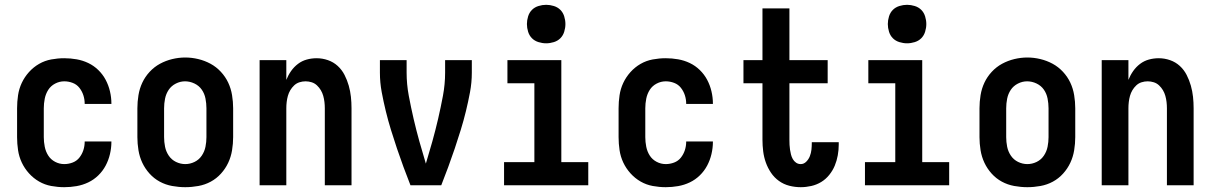

<svg xmlns="http://www.w3.org/2000/svg" viewBox="-20 -770 5040 798"><path d="M247 8Q220 8 193 3Q166 -2 142.5 -15.5Q119 -29 100.5 -49.5Q82 -70 70.5 -94.5Q59 -119 55 -146Q51 -173 51 -200V-320Q51 -347 55 -374Q59 -401 70.5 -425.5Q82 -450 100.5 -470.5Q119 -491 142.5 -504.5Q166 -518 193 -523Q220 -528 247 -528Q273 -528 298.5 -523.5Q324 -519 347 -508Q370 -497 388.5 -479Q407 -461 419 -438.5Q431 -416 437 -390.5Q443 -365 443 -340Q443 -339 443 -338.5Q443 -338 443 -338H332Q332 -338 332 -338.5Q332 -339 332 -339Q332 -357 326.5 -374Q321 -391 310 -405Q299 -419 282 -425.5Q265 -432 247 -432Q227 -432 209 -422.5Q191 -413 180.5 -396.5Q170 -380 166 -360Q162 -340 162 -320V-200Q162 -180 166 -160Q170 -140 180.5 -123.5Q191 -107 209 -97.5Q227 -88 247 -88Q265 -88 282 -94.5Q299 -101 310 -115Q321 -129 326.5 -146Q332 -163 332 -181Q332 -181 332 -181.5Q332 -182 332 -182H443Q443 -182 443 -181.5Q443 -181 443 -180Q443 -155 437 -129.5Q431 -104 419 -81.5Q407 -59 388.5 -41Q370 -23 347 -12Q324 -1 298.5 3.5Q273 8 247 8Z M750 8Q723 8 695.5 3Q668 -2 644 -15Q620 -28 601.5 -48.5Q583 -69 571.5 -93.5Q560 -118 555.5 -145.5Q551 -173 551 -200V-320Q551 -347 555.5 -374.5Q560 -402 571.5 -426.5Q583 -451 602 -471.5Q621 -492 645 -505Q669 -518 696 -524.5Q723 -531 750 -531Q777 -531 804 -524.5Q831 -518 855 -505Q879 -492 898 -471.5Q917 -451 928.5 -426.5Q940 -402 944.5 -374.5Q949 -347 949 -320V-200Q949 -173 944.5 -145.5Q940 -118 928.5 -93.5Q917 -69 898.5 -48.5Q880 -28 856 -15Q832 -2 804.5 3Q777 8 750 8ZM750 -88Q770 -88 788.5 -97Q807 -106 818.5 -123Q830 -140 834 -160Q838 -180 838 -200V-320Q838 -340 834 -360.5Q830 -381 818.5 -397.5Q807 -414 788 -423Q769 -432 749 -432Q729 -432 710.5 -422.5Q692 -413 681 -396.5Q670 -380 666 -360Q662 -340 662 -320V-200Q662 -180 666 -160Q670 -140 681.5 -123Q693 -106 711.5 -97Q730 -88 750 -88Z M1059 0V-520H1170V-438Q1178 -458 1190 -475Q1202 -492 1218.5 -504.5Q1235 -517 1255 -522.5Q1275 -528 1296 -528Q1320 -528 1343 -520Q1366 -512 1383.5 -496Q1401 -480 1412 -458.5Q1423 -437 1429.5 -414Q1436 -391 1438.5 -367.5Q1441 -344 1441 -320V0H1330V-320Q1330 -333 1328.5 -346Q1327 -359 1323.5 -371.5Q1320 -384 1313.5 -395Q1307 -406 1297.5 -415Q1288 -424 1275.5 -428Q1263 -432 1250 -432Q1237 -432 1224.5 -428Q1212 -424 1202.5 -415Q1193 -406 1186.5 -395Q1180 -384 1176.5 -371.5Q1173 -359 1171.5 -346Q1170 -333 1170 -320V0Z M1686 0Q1671 -38 1657 -76Q1643 -114 1630 -152.5Q1617 -191 1605 -230Q1593 -269 1583.5 -308Q1574 -347 1566.5 -387Q1559 -427 1559 -468V-520H1670V-468Q1670 -420 1679 -372Q1688 -324 1699 -276.5Q1710 -229 1723 -182.5Q1736 -136 1750 -90Q1764 -136 1777 -182.5Q1790 -229 1801 -276.5Q1812 -324 1821 -372Q1830 -420 1830 -468V-520H1941V-468Q1941 -427 1933.5 -387Q1926 -347 1916.5 -308Q1907 -269 1895 -230Q1883 -191 1870 -152.5Q1857 -114 1843 -76Q1829 -38 1814 0Z M2075 0V-96H2201V-424H2089V-520H2313V-96H2425V0ZM2250 -590Q2234 -590 2218 -595Q2202 -600 2191 -611Q2180 -622 2175 -638Q2170 -654 2170 -670Q2170 -686 2175 -702Q2180 -718 2191 -729Q2202 -740 2218 -745Q2234 -750 2250 -750Q2266 -750 2282 -745Q2298 -740 2309 -729Q2320 -718 2325 -702Q2330 -686 2330 -670Q2330 -654 2325 -638Q2320 -622 2309 -611Q2298 -600 2282 -595Q2266 -590 2250 -590Z M2747 8Q2720 8 2693 3Q2666 -2 2642.5 -15.5Q2619 -29 2600.5 -49.5Q2582 -70 2570.5 -94.5Q2559 -119 2555 -146Q2551 -173 2551 -200V-320Q2551 -347 2555 -374Q2559 -401 2570.5 -425.5Q2582 -450 2600.5 -470.5Q2619 -491 2642.5 -504.5Q2666 -518 2693 -523Q2720 -528 2747 -528Q2773 -528 2798.5 -523.5Q2824 -519 2847 -508Q2870 -497 2888.5 -479Q2907 -461 2919 -438.5Q2931 -416 2937 -390.5Q2943 -365 2943 -340Q2943 -339 2943 -338.5Q2943 -338 2943 -338H2832Q2832 -338 2832 -338.5Q2832 -339 2832 -339Q2832 -357 2826.5 -374Q2821 -391 2810 -405Q2799 -419 2782 -425.5Q2765 -432 2747 -432Q2727 -432 2709 -422.5Q2691 -413 2680.5 -396.5Q2670 -380 2666 -360Q2662 -340 2662 -320V-200Q2662 -180 2666 -160Q2670 -140 2680.5 -123.5Q2691 -107 2709 -97.5Q2727 -88 2747 -88Q2765 -88 2782 -94.5Q2799 -101 2810 -115Q2821 -129 2826.5 -146Q2832 -163 2832 -181Q2832 -181 2832 -181.5Q2832 -182 2832 -182H2943Q2943 -182 2943 -181.5Q2943 -181 2943 -180Q2943 -155 2937 -129.5Q2931 -104 2919 -81.5Q2907 -59 2888.5 -41Q2870 -23 2847 -12Q2824 -1 2798.5 3.5Q2773 8 2747 8Z M3308 8Q3284 8 3260.5 2Q3237 -4 3217.5 -18Q3198 -32 3184.5 -52Q3171 -72 3163 -94.5Q3155 -117 3152 -141Q3149 -165 3149 -189V-424H3070V-520H3149V-735H3261V-520H3420V-424H3261V-189Q3261 -178 3261.5 -168Q3262 -158 3263.5 -148Q3265 -138 3267.5 -128Q3270 -118 3275 -109Q3280 -100 3288.5 -94Q3297 -88 3308 -88Q3321 -88 3331 -98Q3341 -108 3346 -121Q3351 -134 3352.5 -147.5Q3354 -161 3354 -175Q3354 -176 3354 -177Q3354 -178 3354 -179H3466Q3466 -177 3466 -174.5Q3466 -172 3466 -169Q3466 -147 3462 -124.5Q3458 -102 3449.5 -81.5Q3441 -61 3426.5 -43Q3412 -25 3393 -13.5Q3374 -2 3352 3Q3330 8 3308 8Z M3575 0V-96H3701V-424H3589V-520H3813V-96H3925V0ZM3750 -590Q3734 -590 3718 -595Q3702 -600 3691 -611Q3680 -622 3675 -638Q3670 -654 3670 -670Q3670 -686 3675 -702Q3680 -718 3691 -729Q3702 -740 3718 -745Q3734 -750 3750 -750Q3766 -750 3782 -745Q3798 -740 3809 -729Q3820 -718 3825 -702Q3830 -686 3830 -670Q3830 -654 3825 -638Q3820 -622 3809 -611Q3798 -600 3782 -595Q3766 -590 3750 -590Z M4250 8Q4223 8 4195.5 3Q4168 -2 4144 -15Q4120 -28 4101.5 -48.5Q4083 -69 4071.5 -93.5Q4060 -118 4055.5 -145.5Q4051 -173 4051 -200V-320Q4051 -347 4055.5 -374.5Q4060 -402 4071.5 -426.5Q4083 -451 4102 -471.5Q4121 -492 4145 -505Q4169 -518 4196 -524.5Q4223 -531 4250 -531Q4277 -531 4304 -524.5Q4331 -518 4355 -505Q4379 -492 4398 -471.5Q4417 -451 4428.5 -426.5Q4440 -402 4444.5 -374.5Q4449 -347 4449 -320V-200Q4449 -173 4444.5 -145.5Q4440 -118 4428.5 -93.5Q4417 -69 4398.5 -48.5Q4380 -28 4356 -15Q4332 -2 4304.5 3Q4277 8 4250 8ZM4250 -88Q4270 -88 4288.5 -97Q4307 -106 4318.5 -123Q4330 -140 4334 -160Q4338 -180 4338 -200V-320Q4338 -340 4334 -360.5Q4330 -381 4318.5 -397.5Q4307 -414 4288 -423Q4269 -432 4249 -432Q4229 -432 4210.5 -422.5Q4192 -413 4181 -396.5Q4170 -380 4166 -360Q4162 -340 4162 -320V-200Q4162 -180 4166 -160Q4170 -140 4181.5 -123Q4193 -106 4211.5 -97Q4230 -88 4250 -88Z M4559 0V-520H4670V-438Q4678 -458 4690 -475Q4702 -492 4718.5 -504.5Q4735 -517 4755 -522.5Q4775 -528 4796 -528Q4820 -528 4843 -520Q4866 -512 4883.5 -496Q4901 -480 4912 -458.5Q4923 -437 4929.5 -414Q4936 -391 4938.5 -367.5Q4941 -344 4941 -320V0H4830V-320Q4830 -333 4828.5 -346Q4827 -359 4823.5 -371.5Q4820 -384 4813.5 -395Q4807 -406 4797.5 -415Q4788 -424 4775.5 -428Q4763 -432 4750 -432Q4737 -432 4724.5 -428Q4712 -424 4702.5 -415Q4693 -406 4686.5 -395Q4680 -384 4676.5 -371.5Q4673 -359 4671.5 -346Q4670 -333 4670 -320V0Z"/></svg>

Font: Iosevka SS08 Regular
Style: Bold
Weight: 700
Monospace: yes
Designer: Belleve Invis
Foundry: Belleve Invis
Version: Version 16.3.4; ttfautohint (v1.8.4)